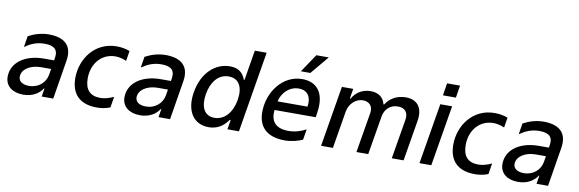

<svg xmlns="http://www.w3.org/2000/svg" viewBox="-54 -1235 5124 1699"><g transform="rotate(10 2508.0 -385.0)"><path d="M183.9 12.1C271.3 12.1 327.4 -28.8 356.9 -74.6H361.2L349.1 0H452.8L510.3 -351.6C538 -519.9 413 -552.6 320.3 -552.6C252.1 -552.6 191.4 -534.4 134.2 -504.3L117.9 -404.5C171.5 -441.4 223.4 -464.8 294.7 -464.8C386 -464.8 415.5 -426.8 405.9 -362.9L401.6 -334.2H311.8C139.6 -334.2 21.7 -247.9 21.7 -121.1C21.7 -35.9 89.1 12.1 183.9 12.1ZM221.2 -73.2C164.8 -73.2 127.1 -97.3 127.1 -139.2C127.1 -203.8 198.9 -254.6 298.3 -254.6H388.8L380 -201C367.9 -130 306.8 -73.2 221.2 -73.2Z M844.5 11C877.8 11 922.6 6.7 964.8 -11L980.8 -108.7C937.1 -88.8 900.6 -78.1 860.1 -78.1C767.4 -78.1 721.9 -130.7 721.9 -228.7C721.9 -362.2 806.1 -463.1 931.1 -463.1C963.4 -463.1 991.8 -456.3 1029.8 -440.7L1044.7 -531.6C1009.6 -545.1 968.8 -552.6 926.8 -552.6C730.5 -552.6 613.3 -386.4 613.3 -213.1C613.3 -73.9 688.6 11 844.5 11Z M1233.7 12.1C1321 12.1 1377.1 -28.8 1406.6 -74.6H1410.9L1398.8 0H1502.5L1560 -351.6C1587.7 -519.9 1462.7 -552.6 1370 -552.6C1301.8 -552.6 1241.1 -534.4 1183.9 -504.3L1167.6 -404.5C1221.2 -441.4 1273.1 -464.8 1344.5 -464.8C1435.7 -464.8 1465.2 -426.8 1455.6 -362.9L1451.3 -334.2H1361.5C1189.3 -334.2 1071.4 -247.9 1071.4 -121.1C1071.4 -35.9 1138.8 12.1 1233.7 12.1ZM1271 -73.2C1214.5 -73.2 1176.8 -97.3 1176.8 -139.2C1176.8 -203.8 1248.6 -254.6 1348 -254.6H1438.6L1429.7 -201C1417.6 -130 1356.5 -73.2 1271 -73.2Z M1850.1 10.7C1949.2 10.7 1998.2 -50.1 2023.4 -84.9H2032L2017.8 0H2121.4L2242.2 -727.3H2136L2090.9 -457H2084.5C2071.4 -490.8 2045.1 -552.6 1943.9 -552.6C1811.8 -552.6 1697.4 -448.5 1668 -271.7C1639.2 -95.2 1717.3 10.7 1850.1 10.7ZM1886 -79.9C1790.8 -79.9 1757.8 -163.4 1775.9 -272.7C1793.7 -381 1853.3 -462.4 1948.9 -462.4C2041.9 -462.4 2081.3 -386.7 2062.5 -272.7C2043.7 -158 1977.3 -79.9 1886 -79.9Z M2790.8 -782H2679L2568.9 -618.3H2654.1ZM2594.1 -552.6C2418.7 -552.6 2300.8 -387.4 2295.1 -219.5C2289.4 -77.4 2365.4 8.9 2534.1 8.9C2593.4 8.9 2648.4 -6 2693.2 -25.9L2708.5 -121.4C2664.8 -96.6 2609.4 -79.5 2550.8 -79.5C2435 -79.5 2387.1 -139.9 2399.1 -240.8H2768.8L2774.5 -278.4C2806.1 -475.5 2715.2 -552.6 2594.1 -552.6ZM2680.8 -320.3H2411.9C2428.6 -397.4 2492.2 -464.8 2578.5 -464.8C2660.2 -464.8 2695 -403.8 2680.8 -320.3Z M2859.4 0H2965.6L3021.7 -336.3C3033.7 -409.4 3093.8 -460.9 3154.1 -460.9C3213.4 -460.9 3247.5 -421.9 3237.9 -362.6L3177.2 0H3283L3341.3 -347.7C3352.3 -414.1 3399.9 -460.9 3469.1 -460.9C3525.2 -460.9 3566.4 -430 3554.3 -355.8L3494.7 0H3600.9L3661.9 -365.8C3682.5 -490.4 3622.9 -552.6 3524.9 -552.6C3446 -552.6 3380.3 -515.3 3345.2 -456.7H3339.5C3325.6 -516.3 3280.9 -552.6 3208.8 -552.6C3136.7 -552.6 3077.1 -516.7 3044.4 -456.7H3037.3L3052.2 -545.5H2950.3Z M3861.5 -737.9 3843.8 -627.1H3960.2L3978 -737.9ZM3743.6 0H3849.8L3940.7 -545.5H3834.5Z M4240.8 11C4274.1 11 4318.9 6.7 4361.2 -11L4377.1 -108.7C4333.5 -88.8 4296.9 -78.1 4256.4 -78.1C4163.7 -78.1 4118.3 -130.7 4118.3 -228.7C4118.3 -362.2 4202.4 -463.1 4327.4 -463.1C4359.7 -463.1 4388.1 -456.3 4426.1 -440.7L4441.1 -531.6C4405.9 -545.1 4365.1 -552.6 4323.2 -552.6C4126.8 -552.6 4009.6 -386.4 4009.6 -213.1C4009.6 -73.9 4084.9 11 4240.8 11Z M4630 12.1C4717.3 12.1 4773.4 -28.8 4802.9 -74.6H4807.2L4795.1 0H4898.8L4956.3 -351.6C4984 -519.9 4859 -552.6 4766.3 -552.6C4698.2 -552.6 4637.4 -534.4 4580.3 -504.3L4563.9 -404.5C4617.5 -441.4 4669.4 -464.8 4740.8 -464.8C4832 -464.8 4861.5 -426.8 4851.9 -362.9L4847.7 -334.2H4757.8C4585.6 -334.2 4467.7 -247.9 4467.7 -121.1C4467.7 -35.9 4535.2 12.1 4630 12.1ZM4667.3 -73.2C4610.8 -73.2 4573.2 -97.3 4573.2 -139.2C4573.2 -203.8 4644.9 -254.6 4744.3 -254.6H4834.9L4826 -201C4813.9 -130 4752.8 -73.2 4667.3 -73.2Z"/></g></svg>

Font: TID UI Medium
Style: Italic
Weight: 500
Italic angle: -9.39999°
Designer: The TID Project Authors
Foundry: Bakken & Bæck
Version: Version 1.001;hotconv 1.0.109;makeotfexe 2.5.65596